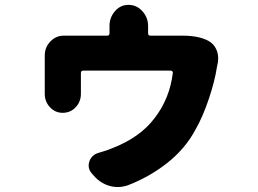

<svg xmlns="http://www.w3.org/2000/svg" viewBox="-20 -670 1040 773"><path d="M706.1 -526.4Q710.9 -526.4 715.8 -526.4Q779.3 -526.4 818.4 -505.9Q840.8 -494.1 851.6 -469.7Q858.4 -453.1 858.4 -435.5Q858.4 -427.7 857.4 -419.9Q855.5 -408.2 853.5 -400.4Q844.7 -342.8 820.3 -270.5Q795.9 -198.2 766.6 -147.5Q726.6 -72.3 654.8 -15.1Q583 42 494.1 76.2Q473.6 83 454.1 83Q436.5 83 419.9 78.1Q383.8 67.4 357.4 37.1L349.6 28.3Q336.9 13.7 336.9 -2.9Q336.9 -11.7 339.8 -20.5Q349.6 -46.9 377 -54.7Q412.1 -64.5 431.6 -73.2Q543 -116.2 601.6 -193.4Q663.1 -272.5 675.8 -376Q676.8 -379.9 673.8 -382.8Q670.9 -385.7 667 -385.7H315.4Q305.7 -385.7 305.7 -376V-292Q305.7 -260.7 284.7 -238.3Q263.7 -215.8 232.4 -215.8Q202.1 -215.8 181.2 -238.3Q160.2 -260.7 160.2 -292V-446.3Q160.2 -479.5 182.6 -502.9Q205.1 -526.4 236.3 -526.4Q237.3 -526.4 237.3 -526.4Q247.1 -526.4 255.9 -526.4H411.1Q420.9 -526.4 420.9 -536.1V-566.4Q420.9 -599.6 442.9 -625Q464.8 -650.4 497.1 -650.4Q530.3 -650.4 553.2 -625Q576.2 -599.6 576.2 -565.4V-536.1Q576.2 -526.4 585.9 -526.4H688.5Q697.3 -526.4 706.1 -526.4Z"/></svg>

Font: Gen Jyuu GothicX Heavy
Style: Bold
Weight: 900
Designer: [Source Han Sans]
Ryoko NISHIZUKA  (kana & ideographs); Paul D. Hunt (Latin, Greek & Cyrillic); Wenlong ZHANG  (bopomofo
Version: Version 1.002.20150607